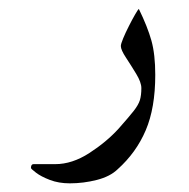

<svg xmlns="http://www.w3.org/2000/svg" viewBox="-20 -242 432 439"><path d="M335 -70.8Q335 4.9 313.2 55.9Q291.5 106.9 249 145Q231.9 161.6 201.4 169.4Q170.9 177.2 139.6 177.2Q114.3 177.2 94 169.4Q73.7 161.6 62.3 152.8Q50.8 144 50.8 142.1Q50.8 133.3 56.6 133.3H106.4Q145 133.3 184.3 107.9Q223.6 82.5 251.5 51.8Q274.4 25.9 285.4 12Q296.4 -2 299.8 -12.9Q303.2 -23.9 303.2 -40.5Q303.2 -53.7 291.5 -73Q279.8 -92.3 268.1 -110.1Q256.3 -127.9 256.3 -136.7Q256.3 -141.6 261.7 -154.5Q267.1 -167.5 274.7 -182.4Q282.2 -197.3 288.8 -208.7Q295.4 -220.2 297.4 -221.7Q317.4 -180.7 326.2 -149.2Q335 -117.7 335 -70.8Z"/></svg>

Font: Rohingya Solluk
Style: Regular
Weight: 400
Designer: SIL International
Foundry: SIL International
Version: Version 1.001